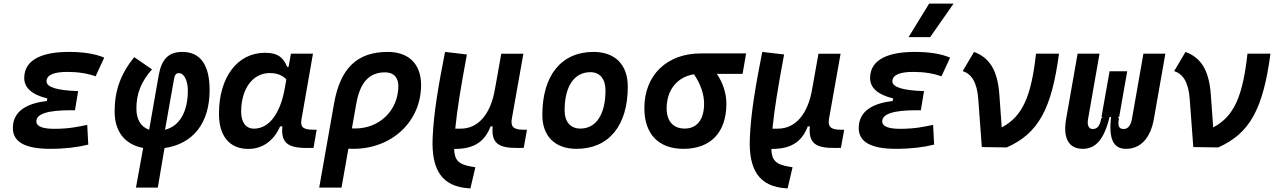

<svg xmlns="http://www.w3.org/2000/svg" viewBox="-20 -815 7071 1064"><path d="M258.3 9.8C341.8 9.8 413.6 0.5 469.2 -13.7L463.4 -123C418 -113.8 364.7 -101.1 281.7 -101.1C214.8 -101.1 181.6 -114.7 181.6 -142.6C181.6 -183.6 244.1 -204.1 370.1 -204.1H395.5L413.1 -310.1C293 -314 237.8 -332.5 237.8 -364.7C237.8 -402.3 285.6 -416.5 352.1 -416.5C411.6 -416.5 463.4 -408.7 509.8 -392.1L557.6 -495.6C507.3 -517.1 442.4 -527.3 360.8 -527.3C229 -527.3 114.3 -492.2 114.3 -382.8C114.3 -328.1 156.7 -290.5 242.2 -269.5L239.7 -255.4C132.3 -242.7 51.3 -201.7 51.3 -105C51.3 -27.8 120.1 9.8 258.3 9.8Z M854.5 224.6 891.6 5.4C1049.8 -17.1 1141.6 -132.8 1141.6 -315.4C1141.6 -456.1 1090.3 -527.3 990.2 -527.3C915 -527.3 876 -488.3 859.9 -399.9L806.6 -96.2C761.2 -111.3 735.8 -152.3 735.8 -213.4C735.8 -296.9 762.2 -362.3 822.3 -430.7L723.6 -498.5C647.9 -403.8 615.2 -312.5 615.2 -197.3C615.2 -86.9 670.9 -14.2 773.4 4.9L733.4 224.6ZM894.5 -95.7 944.8 -379.4C948.7 -400.9 956.5 -409.7 971.2 -409.7C1002.9 -409.7 1021 -362.8 1021 -314C1021 -194.3 974.6 -116.2 894.5 -95.7Z M1579.1 -444.3H1571.3C1552.2 -490.7 1525.4 -522.5 1448.7 -522.5C1295.4 -522.5 1193.4 -387.2 1193.4 -184.1C1193.4 -60.5 1252.4 10.3 1356 10.3C1434.6 10.3 1497.6 -34.7 1532.2 -114.7H1544.9C1536.1 -27.3 1571.8 4.9 1676.8 4.9H1717.3L1734.9 -96.2H1715.8C1656.2 -96.2 1643.6 -113.3 1650.9 -154.8L1714.4 -517.6H1592.3ZM1474.6 -410.2C1522.5 -410.2 1548.8 -393.6 1566.9 -374.5L1558.1 -325.7C1533.2 -183.6 1469.7 -102.1 1387.7 -102.1C1342.8 -102.1 1316.4 -136.2 1316.4 -196.3C1316.4 -321.8 1379.9 -410.2 1474.6 -410.2Z M2128.9 -527.3C1959 -527.3 1865.7 -437 1831.1 -240.7L1749 224.6H1872.6L1910.6 8.8C1919.4 9.3 1928.2 9.8 1937.5 9.8C2152.3 9.8 2313.5 -142.1 2313.5 -343.8C2313.5 -460 2245.1 -527.3 2128.9 -527.3ZM1953.6 -236.3C1974.6 -358.4 2025.4 -414.1 2114.3 -414.1C2160.6 -414.1 2187.5 -386.7 2187.5 -338.9C2187.5 -204.6 2084.5 -103 1948.2 -103C1941.9 -103 1936 -103 1930.2 -103.5Z M2586.9 229 2614.3 111.8 2596.2 108.9C2519 96.7 2499 71.3 2496.6 10.3C2615.2 11.7 2668.9 -37.6 2698.7 -114.7H2710C2701.7 -18.6 2744.6 5.9 2851.1 4.9L2882.3 4.4L2900.4 -96.2H2880.4C2826.2 -96.2 2808.6 -112.8 2816.4 -157.2L2880.4 -517.1H2757.8L2723.6 -325.2V-325.7C2700.2 -181.2 2629.4 -102.1 2533.2 -102.1H2502.9C2512.7 -204.6 2534.2 -335 2567.4 -513.2L2446.3 -527.3C2408.7 -335.4 2383.3 -189.9 2377.4 -48.3C2370.6 127.4 2429.2 219.2 2579.1 228.5Z M3174.8 9.8C3353.5 9.8 3459 -118.2 3459 -335C3459 -456.1 3388.7 -527.3 3269.5 -527.3C3090.8 -527.3 2985.4 -397.5 2985.4 -177.7C2985.4 -60.1 3055.7 9.8 3174.8 9.8ZM3196.3 -102.5C3141.1 -102.5 3108.9 -140.1 3108.9 -203.6C3108.9 -336.4 3162.1 -415 3251.5 -415C3304.7 -415 3335.4 -377.4 3335.4 -314C3335.4 -181.2 3283.7 -102.5 3196.3 -102.5Z M3767.1 9.8C3918.5 9.8 4005.4 -81.5 4005.4 -240.2C4005.4 -295.4 3988.3 -352.5 3952.6 -405.8H4095.2L4114.7 -519H3863.8C3675.3 -519 3550.8 -398.4 3550.8 -215.8C3550.8 -72.3 3629.4 9.8 3767.1 9.8ZM3825.7 -403.3C3864.7 -347.2 3881.8 -289.6 3881.8 -240.2C3881.8 -152.8 3842.8 -102.5 3774.4 -102.5C3710.9 -102.5 3674.3 -143.6 3674.3 -213.9C3674.3 -317.4 3733.4 -388.7 3825.7 -403.3Z M4344.7 229 4372.1 111.8 4354 108.9C4276.9 96.7 4256.8 71.3 4254.4 10.3C4373 11.7 4426.8 -37.6 4456.5 -114.7H4467.8C4459.5 -18.6 4502.4 5.9 4608.9 4.9L4640.1 4.4L4658.2 -96.2H4638.2C4584 -96.2 4566.4 -112.8 4574.2 -157.2L4638.2 -517.1H4515.6L4481.4 -325.2V-325.7C4458 -181.2 4387.2 -102.1 4291 -102.1H4260.7C4270.5 -204.6 4292 -335 4325.2 -513.2L4204.1 -527.3C4166.5 -335.4 4141.1 -189.9 4135.3 -48.3C4128.4 127.4 4187 219.2 4336.9 228.5Z M4945.8 9.8C5029.3 9.8 5101.1 0.5 5156.7 -13.7L5150.9 -123C5105.5 -113.8 5052.2 -101.1 4969.2 -101.1C4902.3 -101.1 4869.1 -114.7 4869.1 -142.6C4869.1 -183.6 4931.6 -204.1 5057.6 -204.1H5083L5100.6 -310.1C4980.5 -314 4925.3 -332.5 4925.3 -364.7C4925.3 -402.3 4973.1 -416.5 5039.6 -416.5C5099.1 -416.5 5150.9 -408.7 5197.3 -392.1L5245.1 -495.6C5194.8 -517.1 5129.9 -527.3 5048.3 -527.3C4916.5 -527.3 4801.8 -492.2 4801.8 -382.8C4801.8 -328.1 4844.2 -290.5 4929.7 -269.5L4927.2 -255.4C4819.8 -242.7 4738.8 -201.7 4738.8 -105C4738.8 -27.8 4807.6 9.8 4945.8 9.8ZM5015.1 -609.4H5134.8L5264.2 -794.9H5128.9Z M5420.9 0 5559.1 2C5733.9 -75.7 5807.6 -210 5848.6 -517.6H5721.2C5695.3 -284.7 5648.4 -170.4 5531.2 -108.9L5518.1 -291.5C5507.8 -431.2 5460.4 -496.1 5377.9 -527.3L5314.9 -420.9C5364.7 -404.8 5394.5 -358.9 5401.4 -264.2Z M6220.2 9.8C6300.8 9.8 6356 -50.3 6374.5 -156.2L6438 -517.6H6316.4L6252.9 -156.2C6246.6 -120.6 6231 -100.1 6207.5 -100.1C6181.6 -100.1 6172.9 -115.2 6180.7 -158.2L6175.3 -167H6182.1L6226.6 -419.9H6128.9L6084 -167H6090.8L6082.5 -158.2C6075.2 -115.7 6059.1 -100.1 6036.1 -100.1C6012.7 -100.1 6003.4 -120.6 6009.8 -156.2L6073.2 -517.6H5951.7L5888.2 -156.2C5869.6 -50.3 5901.4 9.8 5981 9.8C6052.2 9.8 6099.1 -43.5 6128.9 -167H6136.7C6123.5 -43.5 6149.9 9.8 6220.2 9.8Z M6592.8 0 6731 2C6905.8 -75.7 6979.5 -210 7020.5 -517.6H6893.1C6867.2 -284.7 6820.3 -170.4 6703.1 -108.9L6689.9 -291.5C6679.7 -431.2 6632.3 -496.1 6549.8 -527.3L6486.8 -420.9C6536.6 -404.8 6566.4 -358.9 6573.2 -264.2Z"/></svg>

Font: Cascadia Code SemiBold
Style: Italic
Weight: 600
Italic angle: -10°
Monospace: yes
Designer: Aaron Bell
Foundry: Saja Typeworks
Version: Version 2404.023